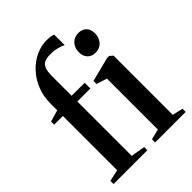

<svg xmlns="http://www.w3.org/2000/svg" viewBox="-234 -950 1069 1069"><g transform="rotate(-45 301.0 -415.0)"><path d="M23.5 0V-25L92 -40V-467.5H23.5V-492L92 -512V-563.5Q92 -622.5 112 -671.5Q132 -720.5 165.8 -756Q199.5 -791.5 241 -810.8Q282.5 -830 325 -830Q345.5 -830 358.5 -827.5Q371.5 -825 378 -822V-739Q365 -747 339.8 -753.5Q314.5 -760 283.5 -760Q256.5 -760 239.2 -752Q222 -744 214 -724Q206 -704 206 -667V-512.5H308.5V-467.5H206V-39.5L289.5 -25V0ZM351 0V-25L412.5 -40V-441L350.5 -461V-485L493.5 -521.5H510.5L529 -505.5V-39.5L591.5 -25V0ZM469.5 -587.5Q440.5 -587.5 423 -606Q405.5 -624.5 405.5 -655Q405.5 -689 425.8 -711.2Q446 -733.5 479 -733.5H480Q509.5 -733.5 526.8 -715.5Q544 -697.5 544 -666.5Q544 -633 523.8 -610.2Q503.5 -587.5 470.5 -587.5Z"/></g></svg>

Font: Merriweather 120pt SemiBold
Style: Regular
Weight: 600
Version: Version 2.100